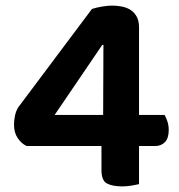

<svg xmlns="http://www.w3.org/2000/svg" viewBox="-20 -657 638 685"><path d="M308 -625Q323 -630 343.5 -633.5Q364 -637 380 -637Q398 -637 415.5 -633.5Q433 -630 446.5 -621Q460 -612 468 -597Q476 -582 476 -559V-247H567Q572 -239 577 -224.5Q582 -210 582 -193Q582 -164 568.5 -150Q555 -136 533 -136H476V0Q468 2 450.5 5Q433 8 416 8Q381 8 361.5 -2.5Q342 -13 342 -50V-136H75Q56 -145 43 -164.5Q30 -184 30 -212Q30 -228 33.5 -244.5Q37 -261 45 -274ZM349 -497H345L175 -247H348Z"/></svg>

Font: Baloo Bhaina 2
Style: Bold
Weight: 700
Designer: Yesha Goshar, Manish Minz, Shuchita Grover and Ek Type
Foundry: Ek Type
Version: Version 1.640;hotconv 1.0.111;makeotfexe 2.5.65597; ttfautoh